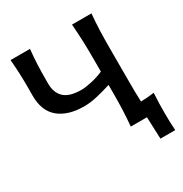

<svg xmlns="http://www.w3.org/2000/svg" viewBox="-196 -861 1108 1163"><g transform="rotate(-30 358.0 -280.0)"><path d="M471.5 0Q476.5 -57 478.8 -110.2Q481 -163.5 481 -228V-286Q436 -271.5 384.8 -259.2Q333.5 -247 291 -247Q177.5 -247 113.8 -299.5Q50 -352 50 -459.5Q50 -471.5 50.2 -484Q50.5 -496.5 50.5 -508.5Q50.5 -567.5 48.5 -614.5Q46.5 -661.5 42 -713H178Q172 -655.5 170 -607.5Q168 -559.5 168 -504.5V-474.5Q168 -412 204.8 -377Q241.5 -342 325.5 -342Q351 -342 394.5 -351.2Q438 -360.5 481 -379V-474.5Q481 -542.5 478.8 -598Q476.5 -653.5 472 -713H608Q602.5 -653.5 600.5 -597.8Q598.5 -542 598.5 -474.5V-234.5Q598.5 -197.5 599 -164.5Q599.5 -131.5 601 -100.5Q624.5 -101 647.5 -102.8Q670.5 -104.5 694 -108Q691.5 -69.5 690.8 -36Q690 -2.5 690 29.5Q690 60 690.8 91Q691.5 122 694 153H590.5L584.5 0Z"/></g></svg>

Font: Commissioner Flair Medium
Style: Regular
Weight: 500
Designer: Kostas Bartsokas
Foundry: Kostas Bartsokas
Version: Version 1.000; ttfautohint (v1.8.3)